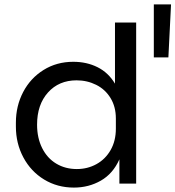

<svg xmlns="http://www.w3.org/2000/svg" viewBox="-20 -832 795 870"><path d="M52 -258V-276Q52 -352 85 -415Q118 -478 177.5 -515Q237 -552 312 -552Q373 -552 422 -527.5Q471 -503 501 -453V-730H597V0H521V-110Q492 -45 437 -13.5Q382 18 315 18Q240 18 180 -18.5Q120 -55 86 -118.5Q52 -182 52 -258ZM505 -249V-295Q505 -348 481 -387.5Q457 -427 416 -447.5Q375 -468 327 -468Q247 -468 197.5 -413Q148 -358 148 -267Q148 -207 171 -161Q194 -115 235 -90.5Q276 -66 328 -66Q377 -66 417.5 -88.5Q458 -111 481.5 -152.5Q505 -194 505 -249ZM677 -812H755L743 -572H677Z"/></svg>

Font: Sora-SIA
Style: Regular
Weight: 400
Designer: Jonathan Barnbrook, Julián Moncada
Foundry: Barnbrook Fonts
Version: Version 2.000